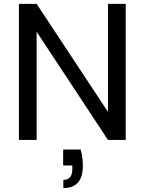

<svg xmlns="http://www.w3.org/2000/svg" viewBox="-20 -718 743 985"><path d="M394 49Q400 72 402.5 92.5Q405 113 405 132Q405 192 379 219.5Q353 247 305 247V205Q351 205 351 149V131H304V49ZM625 -698V0H534L168 -555V0H77V-698H168L534 -144V-698Z"/></svg>

Font: Poppins
Style: Regular
Weight: 400
Designer: Ninad Kale (Devanagari), Jonny Pinhorn (Latin)
Foundry: Indian Type Foundry
Version: Version 3.002 2017